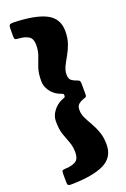

<svg xmlns="http://www.w3.org/2000/svg" viewBox="-175 -834 679 1038"><g transform="rotate(-20 165.0 -315.0)"><path d="M49 -780Q173 -777 235.2 -745.5Q297.5 -714 297.5 -640Q297.5 -599.5 286.2 -568.2Q275 -537 260.2 -511.5Q245.5 -486 234.2 -463.2Q223 -440.5 223 -417Q223 -392 236 -382.2Q249 -372.5 267 -367Q279 -363 281 -357Q283 -351 283 -334.5V-280.5Q283 -268 276 -266Q269 -264 260.5 -260.5Q245 -255 234 -245Q223 -235 223 -212Q223 -188.5 234.2 -165.8Q245.5 -143 260.2 -117.5Q275 -92 286.2 -60.8Q297.5 -29.5 297.5 11Q297.5 85.5 233.8 116.8Q170 148 45 150Q30 150.5 26.2 145.5Q22.5 140.5 22.5 125V80.5Q22.5 63.5 27.5 61.5Q32.5 59.5 48 58.5Q83.5 57 103.8 44Q124 31 124 -5Q124 -39.5 113.8 -65.8Q103.5 -92 93 -122.2Q82.5 -152.5 82.5 -199Q82.5 -229.5 102 -256.2Q121.5 -283 150.5 -296.5Q163.5 -302 168.8 -304Q174 -306 174 -315Q174 -324.5 167.8 -326.5Q161.5 -328.5 147 -335Q119 -348 100.8 -374Q82.5 -400 82.5 -430Q82.5 -476.5 93 -506.8Q103.5 -537 113.8 -563.2Q124 -589.5 124 -624Q124 -659.5 104.2 -672.8Q84.5 -686 50 -688.5Q36 -689.5 29.2 -691.5Q22.5 -693.5 22.5 -709.5V-751.5Q22.5 -769.5 27 -774.8Q31.5 -780 49 -780Z"/></g></svg>

Font: Besley* Condensed Heavy
Style: Regular
Weight: 800
Width: 3
Designer: Owen Earl
Foundry: indestructible type*
Version: Version 3.000; ttfautohint (v1.8.3)